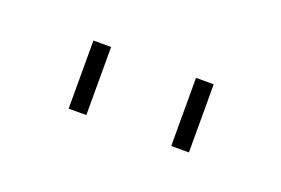

<svg xmlns="http://www.w3.org/2000/svg" viewBox="-32 -794 299 204"><g transform="rotate(20 118.0 -691.5)"><path d="M50 -653V-730H70V-653ZM166 -653V-730H186V-653Z"/></g></svg>

Font: Raleway Thin Thin
Style: Regular
Weight: 250
Version: Version 4.026